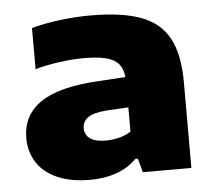

<svg xmlns="http://www.w3.org/2000/svg" viewBox="-45 -607 745 666"><g transform="rotate(-5 327.5 -274.0)"><path d="M596 -298.5V0H427L414 -48H404.5Q376 -18.5 334.5 -4Q293 10.5 243.5 10.5Q175.5 10.5 128.5 -10.5Q81.5 -31.5 58 -68.5Q34.5 -105.5 34.5 -153Q34.5 -232.5 99 -276.5Q163.5 -320.5 300 -328L395.5 -334Q392.5 -363.5 378 -380.2Q363.5 -397 334.5 -404.5Q305.5 -412 257 -412Q220 -412 173.5 -405.8Q127 -399.5 87.5 -388.5V-531.5Q134 -544.5 189 -551Q244 -557.5 293 -557.5Q402.5 -557.5 468.2 -533.2Q534 -509 565 -452.5Q596 -396 596 -298.5ZM396.5 -144V-228.5L319.5 -224Q275 -220.5 255.5 -207Q236 -193.5 236 -169.5Q236 -146.5 254.2 -133.5Q272.5 -120.5 308.5 -120.5Q332 -120.5 355 -126.2Q378 -132 396.5 -144Z"/></g></svg>

Font: Encode Sans Expanded ExtraBold
Style: Regular
Weight: 800
Width: 7
Designer: Multiple Designers
Foundry: Impallari Type
Version: Version 2.000